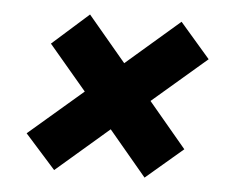

<svg xmlns="http://www.w3.org/2000/svg" viewBox="-40 -613 640 527"><g transform="rotate(5 280.5 -350.0)"><path d="M127 -132 43 -226 192 -354 88 -477 188 -566 293 -441 440 -568 523 -472 374 -344 478 -220 376 -133 272 -257Z"/></g></svg>

Font: MuseoModerno Thin
Style: Bold Italic
Weight: 700
Italic angle: -9°
Version: Version 1.003